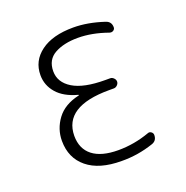

<svg xmlns="http://www.w3.org/2000/svg" viewBox="-103 -625 706 730"><g transform="rotate(-20 250.0 -260.0)"><path d="M200.2 -280.3Q201.2 -280.3 201.2 -281.2Q201.2 -283.2 199.2 -283.2Q144.5 -297.9 117.2 -329.6Q89.8 -361.3 89.8 -402.3Q89.8 -460 137.2 -495.1Q184.6 -530.3 268.6 -530.3Q326.2 -530.3 391.6 -508.8Q414.1 -502 414.1 -478.5Q414.1 -470.7 407.2 -466.3Q400.4 -461.9 391.6 -464.8Q328.1 -487.3 271.5 -487.3Q214.8 -487.3 177.7 -466.8Q140.6 -446.3 140.6 -399.4Q140.6 -354.5 184.6 -327.6Q228.5 -300.8 315.4 -300.8H335Q342.8 -300.8 349.1 -294.4Q355.5 -288.1 355.5 -280.3Q355.5 -272.5 349.1 -266.1Q342.8 -259.8 335 -259.8H315.4Q132.8 -259.8 131.8 -141.6Q131.8 -88.9 167.5 -61Q203.1 -33.2 271.5 -33.2Q335.9 -33.2 398.4 -55.7Q405.3 -58.6 412.1 -53.7Q418.9 -48.8 418.9 -41Q418.9 -17.6 397.5 -10.7Q334 10.7 268.6 9.8Q178.7 9.8 129.9 -30.3Q81.1 -70.3 81.1 -139.6Q81.1 -187.5 110.4 -227.1Q139.6 -266.6 200.2 -280.3Z"/></g></svg>

Font: Rounded Mgen+ 1mn light
Style: Regular
Weight: 200
Designer: [Source Han Sans]
Ryoko NISHIZUKA  (kana & ideographs); Paul D. Hunt (Latin, Greek & Cyrillic); Wenlong ZHANG  (bopomofo
Version: Version 1.059.20150602